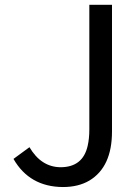

<svg xmlns="http://www.w3.org/2000/svg" viewBox="-20 -753 575 786"><path d="M237.3 12.7Q100.6 11.7 35.2 -102.5L100.6 -150.4Q148.4 -69.3 227.5 -68.4Q319.3 -68.4 338.9 -156.2Q345.7 -185.5 345.7 -223.6V-733.4H438.5V-214.8Q438.5 -69.3 345.7 -13.7Q300.8 12.7 237.3 12.7Z"/></svg>

Font: Taipei Sans TC Beta
Style: Regular
Weight: 400
Designer: JT Foundry
Foundry: JT Foundry
Version: Version 1.000